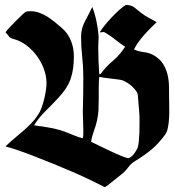

<svg xmlns="http://www.w3.org/2000/svg" viewBox="-20 -752 703 772"><path d="M486 -732Q508 -732 521 -721.5Q534 -711 549 -699Q562 -689 579 -680Q596 -671 610 -663Q586 -640 570.5 -623.5Q555 -607 545 -594Q535 -581 529 -571.5Q523 -562 519 -553Q537 -545 558 -542.5Q579 -540 596 -531Q621 -517 634 -497.5Q647 -478 653 -454.5Q659 -431 659.5 -405.5Q660 -380 660 -355Q660 -342 660.5 -321.5Q661 -301 660 -280Q659 -259 655.5 -240.5Q652 -222 645 -212Q618 -175 590 -151.5Q562 -128 524 -105Q507 -95 495 -78.5Q483 -62 467 -50Q453 -39 439.5 -28Q426 -17 412 -6Q409 -4 405 -1.5Q401 1 398 -1Q377 -12 345 -27.5Q313 -43 275 -59.5Q237 -76 196.5 -92.5Q156 -109 118.5 -123.5Q81 -138 50.5 -148.5Q20 -159 2 -163Q18 -179 36 -194Q54 -209 72 -224.5Q90 -240 106 -256.5Q122 -273 134 -292Q141 -302 147 -318.5Q153 -335 157.5 -353Q162 -371 164.5 -388.5Q167 -406 167 -418Q167 -446 156.5 -474.5Q146 -503 128 -527.5Q110 -552 86 -570Q62 -588 35 -595Q20 -599 16 -605.5Q12 -612 2 -622Q7 -629 18 -641Q29 -653 41.5 -665.5Q54 -678 65.5 -689Q77 -700 84 -705Q89 -706 93 -706.5Q97 -707 102 -707Q120 -707 137 -701Q154 -695 169.5 -685.5Q185 -676 199.5 -664Q214 -652 227 -641Q253 -619 265 -589Q277 -559 277 -526Q277 -500 274 -477.5Q271 -455 264 -435Q257 -415 244.5 -396Q232 -377 214 -358Q190 -332 162.5 -305Q135 -278 117 -248Q151 -244 185.5 -237.5Q220 -231 252 -218Q267 -212 282 -206Q297 -200 313 -196Q315 -205 315 -214Q315 -223 315 -232Q315 -250 314 -267.5Q313 -285 313 -303Q314 -338 314.5 -373Q315 -408 315 -443Q315 -484 310.5 -524Q306 -564 306 -605Q306 -637 321.5 -666Q337 -695 351 -724Q361 -699 367.5 -668Q374 -637 376 -611Q377 -600 376 -588Q375 -576 375 -565Q375 -537 376 -509.5Q377 -482 379 -454H384Q406 -484 434.5 -508Q463 -532 483 -564Q463 -577 444.5 -592Q426 -607 406 -619Q399 -624 394 -623Q389 -622 381 -622Q387 -633 400.5 -649.5Q414 -666 429 -682Q444 -698 459.5 -712Q475 -726 486 -732ZM379 -443Q377 -422 377 -399.5Q377 -377 377 -354.5Q377 -332 376 -310Q375 -288 370 -267Q365 -245 357.5 -225Q350 -205 346 -182Q356 -177 378 -166.5Q400 -156 424 -144.5Q448 -133 469 -124.5Q490 -116 497 -116Q510 -121 520.5 -135.5Q531 -150 535 -163Q537 -172 538.5 -187.5Q540 -203 540.5 -220.5Q541 -238 541 -254.5Q541 -271 541 -281Q541 -285 540 -299Q539 -313 537.5 -329Q536 -345 535 -358.5Q534 -372 533 -375Q531 -382 524.5 -390Q518 -398 510 -405.5Q502 -413 493 -418.5Q484 -424 478 -427Q472 -430 459 -432Q446 -434 431 -435.5Q416 -437 402 -439Q388 -441 379 -443Z"/></svg>

Font: Hand Textur
Style: Regular
Weight: 400
Designer: F. H. Ehmcke um 1935
Foundry: Peter Wiegel
Version: Version 1.000